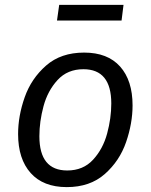

<svg xmlns="http://www.w3.org/2000/svg" viewBox="-20 -753 616 785"><path d="M54 -205Q54 -279 81 -355.5Q108 -432 168.5 -485Q229 -538 324 -538Q420 -538 471 -481Q522 -424 522 -322Q522 -249 495.5 -172Q469 -95 408.5 -41.5Q348 12 253 12Q157 12 105.5 -45.5Q54 -103 54 -205ZM435 -330Q435 -470 321 -470Q256 -470 215.5 -426Q175 -382 158 -319Q141 -256 141 -196Q141 -56 255 -56Q320 -56 360.5 -100Q401 -144 418 -207Q435 -270 435 -330ZM213 -669 222 -733H485L477 -669Z"/></svg>

Font: FiraGO Book
Style: Italic
Weight: 350
Italic angle: -8°
Designer: bBox Type GmbH
Foundry: bBox Type GmbH
Version: Version 1.001